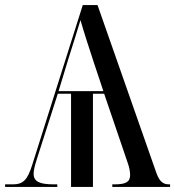

<svg xmlns="http://www.w3.org/2000/svg" viewBox="-20 -734 688 754"><path d="M0 0H205V-10H192C135 -10 112 -21 112 -52C112 -65 117 -85 124 -107L207 -366H259V0H345V-366H389L481 -96C488 -77 491 -59 491 -47C491 -20 475 -10 430 -10H421V0H648V-10H644C619 -10 605 -22 592 -61L363 -714H305L107 -88C88 -27 71 -10 30 -10H0ZM210 -376 248 -501C269 -567 280 -602 296 -655C310 -606 327 -554 349 -487L386 -376Z"/></svg>

Font: Noto Serif Display SemiCondensed
Style: Regular
Weight: 400
Width: 4
Designer: Monotype Design Team
Foundry: Monotype Imaging Inc.
Version: Version 2.009